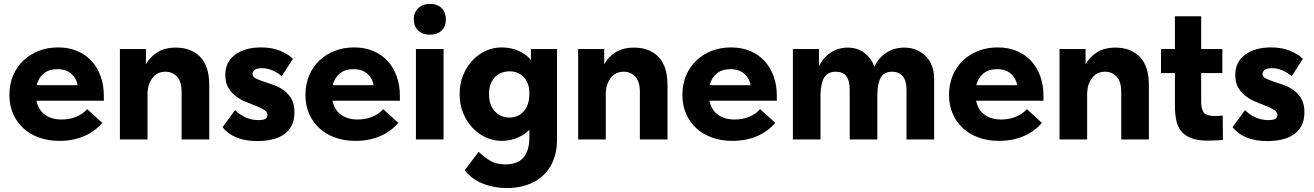

<svg xmlns="http://www.w3.org/2000/svg" viewBox="-20 -712 6706 980"><path d="M283 7Q226 7 179 -10Q132 -27 98.5 -58Q65 -89 46.5 -132Q28 -175 28 -227Q28 -282 47 -327Q66 -372 99.5 -403.5Q133 -435 178 -452.5Q223 -470 276 -470Q331 -470 374.5 -451.5Q418 -433 448 -400Q478 -367 494 -322Q510 -277 510 -224V-198H166Q176 -151 209.5 -126.5Q243 -102 295 -102Q334 -102 368 -115.5Q402 -129 425 -155L502 -85Q465 -41 409 -17Q353 7 283 7ZM272 -359Q231 -359 204 -337.5Q177 -316 167 -277H376Q371 -311 344.5 -335Q318 -359 272 -359Z M907 -241Q907 -297 883 -321.5Q859 -346 825 -346Q783 -346 759 -315Q735 -284 733 -239V0H592V-462H725V-384Q745 -421 783 -445Q821 -469 878 -469Q956 -469 1002 -421.5Q1048 -374 1048 -279V0H907V-241Z M1294 8Q1231 8 1186.5 -10.5Q1142 -29 1116 -63L1180 -150Q1201 -128 1232 -113.5Q1263 -99 1298 -99Q1325 -99 1335 -106Q1345 -113 1345 -125Q1345 -141 1329 -151Q1313 -161 1289 -170.5Q1265 -180 1237.5 -191Q1210 -202 1186 -219.5Q1162 -237 1146 -263Q1130 -289 1130 -329Q1130 -396 1180.5 -433Q1231 -470 1312 -470Q1369 -470 1410.5 -452.5Q1452 -435 1475 -412L1418 -323Q1396 -342 1370 -353Q1344 -364 1318 -364Q1289 -364 1279 -354.5Q1269 -345 1269 -335Q1269 -320 1285 -312Q1301 -304 1324.5 -296Q1348 -288 1376 -278.5Q1404 -269 1427.5 -252Q1451 -235 1467 -208.5Q1483 -182 1483 -140Q1483 -99 1468.5 -71Q1454 -43 1428.5 -25.5Q1403 -8 1368.5 0Q1334 8 1294 8Z M1794 7Q1737 7 1690 -10Q1643 -27 1609.5 -58Q1576 -89 1557.5 -132Q1539 -175 1539 -227Q1539 -282 1558 -327Q1577 -372 1610.5 -403.5Q1644 -435 1689 -452.5Q1734 -470 1787 -470Q1842 -470 1885.5 -451.5Q1929 -433 1959 -400Q1989 -367 2005 -322Q2021 -277 2021 -224V-198H1677Q1687 -151 1720.5 -126.5Q1754 -102 1806 -102Q1845 -102 1879 -115.5Q1913 -129 1936 -155L2013 -85Q1976 -41 1920 -17Q1864 7 1794 7ZM1783 -359Q1742 -359 1715 -337.5Q1688 -316 1678 -277H1887Q1882 -311 1855.5 -335Q1829 -359 1783 -359Z M2103 -462H2244V0H2103ZM2175 -535Q2137 -535 2114.5 -556.5Q2092 -578 2092 -613Q2092 -648 2114.5 -670Q2137 -692 2175 -692Q2213 -692 2234.5 -670Q2256 -648 2256 -613Q2256 -578 2234.5 -556.5Q2213 -535 2175 -535Z M2540 7Q2499 7 2460.5 -10.5Q2422 -28 2392 -59.5Q2362 -91 2344 -135Q2326 -179 2326 -232Q2326 -285 2344 -328.5Q2362 -372 2391.5 -403.5Q2421 -435 2459.5 -452.5Q2498 -470 2540 -470Q2588 -470 2627 -452.5Q2666 -435 2690 -406V-462H2823V1Q2823 63 2803.5 109Q2784 155 2749.5 186Q2715 217 2668 232.5Q2621 248 2567 248Q2501 248 2444 225Q2387 202 2352 157L2423 63Q2454 92 2484 109.5Q2514 127 2559 127Q2623 127 2652.5 91.5Q2682 56 2682 -10V-49Q2656 -23 2619 -8Q2582 7 2540 7ZM2581 -112Q2624 -112 2652.5 -143Q2681 -174 2682 -230V-237Q2682 -288 2653.5 -318Q2625 -348 2580 -348Q2560 -348 2541 -341Q2522 -334 2507.5 -319.5Q2493 -305 2484.5 -283Q2476 -261 2476 -231Q2476 -175 2506 -143.5Q2536 -112 2581 -112Z M3246 -241Q3246 -297 3222 -321.5Q3198 -346 3164 -346Q3122 -346 3098 -315Q3074 -284 3072 -239V0H2931V-462H3064V-384Q3084 -421 3122 -445Q3160 -469 3217 -469Q3295 -469 3341 -421.5Q3387 -374 3387 -279V0H3246V-241Z M3718 7Q3661 7 3614 -10Q3567 -27 3533.5 -58Q3500 -89 3481.5 -132Q3463 -175 3463 -227Q3463 -282 3482 -327Q3501 -372 3534.5 -403.5Q3568 -435 3613 -452.5Q3658 -470 3711 -470Q3766 -470 3809.5 -451.5Q3853 -433 3883 -400Q3913 -367 3929 -322Q3945 -277 3945 -224V-198H3601Q3611 -151 3644.5 -126.5Q3678 -102 3730 -102Q3769 -102 3803 -115.5Q3837 -129 3860 -155L3937 -85Q3900 -41 3844 -17Q3788 7 3718 7ZM3707 -359Q3666 -359 3639 -337.5Q3612 -316 3602 -277H3811Q3806 -311 3779.5 -335Q3753 -359 3707 -359Z M4317 -253Q4317 -301 4299.5 -323.5Q4282 -346 4246 -346Q4206 -346 4188 -318Q4170 -290 4168 -232V0H4027V-462H4160V-373Q4181 -418 4220 -443.5Q4259 -469 4307 -469Q4357 -469 4392 -442Q4427 -415 4443 -372Q4465 -418 4505 -443.5Q4545 -469 4596 -469Q4629 -469 4657 -457.5Q4685 -446 4705.5 -425Q4726 -404 4737 -375Q4748 -346 4748 -310V0H4607V-250Q4607 -301 4587.5 -323.5Q4568 -346 4533 -346Q4493 -346 4475.5 -316Q4458 -286 4458 -222V0H4317V-253Z M5079 7Q5022 7 4975 -10Q4928 -27 4894.5 -58Q4861 -89 4842.5 -132Q4824 -175 4824 -227Q4824 -282 4843 -327Q4862 -372 4895.5 -403.5Q4929 -435 4974 -452.5Q5019 -470 5072 -470Q5127 -470 5170.5 -451.5Q5214 -433 5244 -400Q5274 -367 5290 -322Q5306 -277 5306 -224V-198H4962Q4972 -151 5005.5 -126.5Q5039 -102 5091 -102Q5130 -102 5164 -115.5Q5198 -129 5221 -155L5298 -85Q5261 -41 5205 -17Q5149 7 5079 7ZM5068 -359Q5027 -359 5000 -337.5Q4973 -316 4963 -277H5172Q5167 -311 5140.5 -335Q5114 -359 5068 -359Z M5703 -241Q5703 -297 5679 -321.5Q5655 -346 5621 -346Q5579 -346 5555 -315Q5531 -284 5529 -239V0H5388V-462H5521V-384Q5541 -421 5579 -445Q5617 -469 5674 -469Q5752 -469 5798 -421.5Q5844 -374 5844 -279V0H5703V-241Z M5906 -462H5977V-629H6111V-462H6219V-339H6111V-194Q6111 -155 6124.5 -137.5Q6138 -120 6179 -120Q6188 -120 6199 -120.5Q6210 -121 6221 -122L6222 2Q6208 3 6187.5 4.5Q6167 6 6147 6Q6097 6 6064 -5.5Q6031 -17 6011.5 -39.5Q5992 -62 5984.5 -95Q5977 -128 5977 -172V-339H5906Z M6449 8Q6386 8 6341.5 -10.5Q6297 -29 6271 -63L6335 -150Q6356 -128 6387 -113.5Q6418 -99 6453 -99Q6480 -99 6490 -106Q6500 -113 6500 -125Q6500 -141 6484 -151Q6468 -161 6444 -170.5Q6420 -180 6392.5 -191Q6365 -202 6341 -219.5Q6317 -237 6301 -263Q6285 -289 6285 -329Q6285 -396 6335.5 -433Q6386 -470 6467 -470Q6524 -470 6565.5 -452.5Q6607 -435 6630 -412L6573 -323Q6551 -342 6525 -353Q6499 -364 6473 -364Q6444 -364 6434 -354.5Q6424 -345 6424 -335Q6424 -320 6440 -312Q6456 -304 6479.5 -296Q6503 -288 6531 -278.5Q6559 -269 6582.5 -252Q6606 -235 6622 -208.5Q6638 -182 6638 -140Q6638 -99 6623.5 -71Q6609 -43 6583.5 -25.5Q6558 -8 6523.5 0Q6489 8 6449 8Z"/></svg>

Font: Tilda Sans Extra Bold
Style: Regular
Weight: 800
Designer: ParaType Ltd
Foundry: ParaType Ltd
Version: Version 1.009